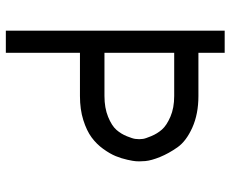

<svg xmlns="http://www.w3.org/2000/svg" viewBox="-86 -704 790 658"><g transform="rotate(90 309.0 -375.0)"><path d="M309 -660Q371 -660 417.5 -639Q464 -618 485 -588Q506 -558 518 -528.5Q530 -499 532 -478L533 -457Q533 -453 532.5 -445Q532 -437 527.5 -416.5Q523 -396 515 -376.5Q507 -357 490.5 -334Q474 -311 451 -294Q428 -277 391.5 -265.5Q355 -254 309 -254H161V0H85V-750H161V-660ZM309 -338Q350 -338 380.5 -350.5Q411 -363 425 -379Q439 -395 447 -415Q455 -435 456 -443.5Q457 -452 457 -457Q457 -462 456 -470Q455 -478 446.5 -498.5Q438 -519 424 -535Q410 -551 380 -564Q350 -577 309 -577H161V-338Z"/></g></svg>

Font: Hermit Light
Style: Regular
Weight: 300
Designer: Pablo Caro
Version: Version 2.000;PS 002.000;hotconv 1.0.88;makeotf.lib2.5.64775